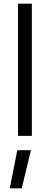

<svg xmlns="http://www.w3.org/2000/svg" viewBox="-20 -738 271 1043"><path d="M78 0V-718H153V0ZM74 78H148L98 285H33Z"/></svg>

Font: TitilliumWeb-Regular
Style: Regular
Weight: 400
Version: Version 1.001;PS 57.000;hotconv 1.0.70;makeotf.lib2.5.55311